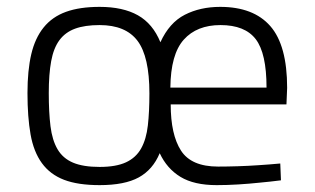

<svg xmlns="http://www.w3.org/2000/svg" viewBox="-20 -529 916 559"><path d="M615 -44Q641 -44 672.5 -45Q704 -46 732 -48Q764 -50 796 -53L798 -4Q767 0 734 3Q706 6 673.5 8Q641 10 611 10Q545 10 505.5 -14Q466 -38 445 -83Q425 -35 384 -12.5Q343 10 270 10Q207 10 166.5 -5.5Q126 -21 102 -54Q78 -87 69 -137.5Q60 -188 60 -258Q60 -324 71 -371Q82 -418 107 -449Q132 -480 172 -494.5Q212 -509 270 -509Q338 -509 381.5 -484.5Q425 -460 447 -406Q473 -463 518 -486Q563 -509 621 -509Q718 -509 767 -453Q816 -397 816 -273L814 -225H477Q477 -137 507 -90.5Q537 -44 615 -44ZM270 -43Q318 -43 347 -56.5Q376 -70 391 -97Q406 -124 410.5 -164Q415 -204 415 -257Q415 -364 380.5 -410Q346 -456 270 -456Q227 -456 198.5 -445.5Q170 -435 153 -412Q136 -389 129 -351Q122 -313 122 -258Q122 -202 127 -161.5Q132 -121 147.5 -94.5Q163 -68 192.5 -55.5Q222 -43 270 -43ZM756 -274Q756 -374 724.5 -415Q693 -456 622 -456Q553 -456 515 -413.5Q477 -371 476 -274Z"/></svg>

Font: Panefresco 250wt
Style: Regular
Weight: 300
Version: Version 1.000